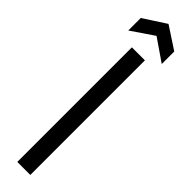

<svg xmlns="http://www.w3.org/2000/svg" viewBox="-299 -808 782 782"><g transform="rotate(45 92.5 -416.5)"><path d="M55 0V-660H130V0ZM-4 -698V-770L93 -833L189 -770V-698L93 -764Z"/></g></svg>

Font: Bricolage Grotesque 48pt Light
Style: Regular
Weight: 300
Designer: Mathieu Triay
Foundry: Atelier Triay
Version: Version 1.000; ttfautohint (v1.8.4.7-5d5b);gftools[0.9.32]